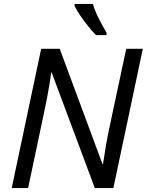

<svg xmlns="http://www.w3.org/2000/svg" viewBox="-20 -964 752 984"><path d="M40 0 191 -714H286L505 -124H508Q513 -160 522.5 -215.5Q532 -271 543 -321L627 -714H712L561 0H466L245 -592H242Q240 -571 234.5 -537Q229 -503 221.5 -464Q214 -425 206 -388L124 0ZM472 -784Q453 -803 431.5 -830Q410 -857 391 -885Q372 -913 362 -934V-944H456Q467 -907 486.5 -868.5Q506 -830 526 -796V-784Z"/></svg>

Font: Noto Sans
Style: Italic
Weight: 400
Italic angle: -12°
Designer: Monotype Design Team
Foundry: Monotype Imaging Inc.
Version: Version 2.013; ttfautohint (v1.8.4.7-5d5b)